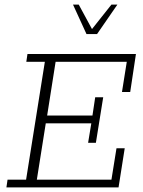

<svg xmlns="http://www.w3.org/2000/svg" viewBox="-20 -819 623 839"><path d="M8 0 13 -34H94L176 -549H95L100 -583H574L549 -417H513L534 -549H223L186 -314H384L396 -394H431L399 -195H365L379 -280H180L141 -34H467L489 -171H525L498 0ZM358 -670 299 -799H324L382 -692L467 -799H493L404 -670Z"/></svg>

Font: Rokkitt SemiBold ExtraLight
Style: Italic
Weight: 250
Italic angle: -9°
Version: Version 3.103